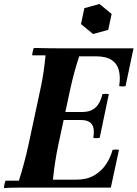

<svg xmlns="http://www.w3.org/2000/svg" viewBox="-28 -943 691 965"><path d="M-8 2Q-8 -6 -5.5 -17Q-3 -28 0 -35H67Q81 -79 92.5 -122Q104 -165 114 -210L174 -490Q185 -540 191 -582Q197 -624 201 -665H134Q134 -673 136.5 -684Q139 -695 142 -702Q176 -701 217.5 -700.5Q259 -700 293 -700H643L603 -510Q587 -507 571 -510Q578 -555 569.5 -589Q561 -623 533 -641.5Q505 -660 453 -660H370Q355 -614 345 -577Q335 -540 324 -490L264 -210Q256 -171 249.5 -130Q243 -89 238 -40H356Q408 -40 444.5 -61Q481 -82 504 -116Q527 -150 538 -190Q554 -193 570 -190L529 0H144Q110 0 68.5 0Q27 0 -8 2ZM441 -250Q449 -297 433.5 -318.5Q418 -340 377 -340H217L225 -380H385Q427 -380 451.5 -402Q476 -424 487 -470Q503 -473 519 -470L473 -250Q456 -247 441 -250ZM472 -923 533 -873 516 -793 440 -772 379 -822 396 -902Z"/></svg>

Font: Poltawski Nowy
Style: Bold Italic
Weight: 700
Italic angle: -12°
Designer: Adam Pótawski, Mateusz Machalski, Borys Kosmynka, Ania Wieluska
Foundry: Capitalics.wtf
Version: Version 1.001;gftools[0.9.25]